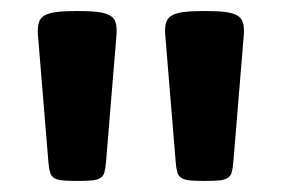

<svg xmlns="http://www.w3.org/2000/svg" viewBox="-20 -862 517 352"><path d="M121.6 -530.3Q104.5 -530.3 94.7 -531.2Q85 -532.2 79.3 -535.6Q73.7 -539.1 71.8 -545.9Q69.8 -552.7 68.8 -564L49.3 -800.8Q48.8 -813.5 51.5 -821.5Q54.2 -829.6 62.3 -834Q70.3 -838.4 84.5 -840.1Q98.6 -841.8 121.6 -841.8Q144.5 -841.8 158.7 -840.1Q172.9 -838.4 180.9 -834Q189 -829.6 191.7 -821.5Q194.3 -813.5 193.8 -800.8L174.3 -564Q173.3 -552.7 171.4 -545.9Q169.4 -539.1 163.8 -535.6Q158.2 -532.2 148.2 -531.2Q138.2 -530.3 121.6 -530.3ZM355 -530.3Q337.9 -530.3 328.1 -531.2Q318.4 -532.2 312.7 -535.6Q307.1 -539.1 305.2 -545.9Q303.2 -552.7 302.2 -564L282.7 -800.8Q282.2 -813.5 284.9 -821.5Q287.6 -829.6 295.7 -834Q303.7 -838.4 317.9 -840.1Q332 -841.8 355 -841.8Q377.9 -841.8 392.1 -840.1Q406.2 -838.4 414.3 -834Q422.4 -829.6 425 -821.5Q427.7 -813.5 427.2 -800.8L407.7 -564Q406.7 -552.7 404.8 -545.9Q402.8 -539.1 397.2 -535.6Q391.6 -532.2 381.6 -531.2Q371.6 -530.3 355 -530.3Z"/></svg>

Font: Denk One
Style: Regular
Weight: 400
Designer: Irina Smirnova
Foundry: Irina Smirnova
Version: Version 1.002